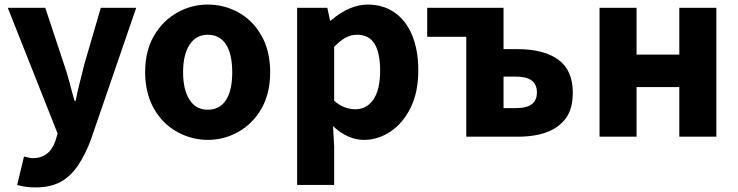

<svg xmlns="http://www.w3.org/2000/svg" viewBox="-20 -598 3230 840"><path d="M55 211 85 87 103 91Q114 94 123 94Q197 94 223 17L232 -14L14 -564H178L260 -317Q274 -277 284 -238Q298 -184 306 -157H311Q318 -194 329 -237L349 -317L421 -564H576L379 9Q355 76 321 126Q288 175 243.5 198.5Q199 222 135 222Q91 222 55 211Z M755 -21Q690 -57 652.5 -124.5Q615 -192 615 -282Q615 -376 654 -442Q692 -507 754.5 -542.5Q817 -578 889 -578Q961 -578 1023.5 -543.5Q1086 -509 1124 -442Q1162 -375 1162 -282Q1162 -190 1124 -123Q1086 -57 1023.5 -21.5Q961 14 889 14Q819 14 755 -21ZM996 -282Q996 -362 968.5 -404Q941 -446 889 -446Q838 -446 809.5 -402.5Q781 -359 781 -282Q781 -206 809 -162Q837 -118 889 -118Q941 -118 968.5 -160Q996 -202 996 -282Z M1280 -564H1412L1424 -508H1427Q1509 -578 1589 -578Q1656 -578 1706 -543.5Q1756 -509 1783 -444Q1810 -379 1810 -291Q1810 -193 1776 -126Q1743 -59 1688.5 -22.5Q1634 14 1572 14Q1502 14 1437 -46L1442 44V211H1280ZM1643 -289Q1643 -367 1618.5 -406.5Q1594 -446 1542 -446Q1516 -446 1492.5 -433.5Q1469 -421 1442 -393V-157Q1484 -120 1535 -120Q1584 -120 1613.5 -162.5Q1643 -205 1643 -289Z M2020 -437H1849V-564H2183V-383H2245Q2359 -383 2422.5 -337Q2486 -291 2486 -193Q2486 -121 2455 -80Q2396 0 2245 0H2020ZM2329 -194Q2329 -263 2237 -263H2183V-125H2237Q2284 -125 2306.5 -142Q2329 -159 2329 -194Z M2603 -564H2765V-359H2952V-564H3114V0H2952V-217H2765V0H2603Z"/></svg>

Font: Merged Yaku Han JP ExtraBold
Style: Regular
Weight: 800
Designer: Ryoko NISHIZUKA 西塚涼子 (kana, bopomofo & ideographs); Paul D. Hunt (Latin, Greek & Cyrillic); Sandoll Communications 산돌커뮤니
Foundry: Adobe
Version: Version 2.004